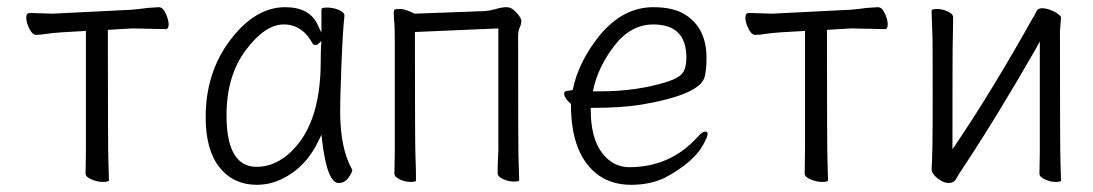

<svg xmlns="http://www.w3.org/2000/svg" viewBox="-20 -501 3040 534"><path d="M283 0Q283 5 267 5Q251 5 234.5 -2Q218 -9 218 -18L219 -88V-415Q137 -411 114.5 -407.5Q92 -404 81 -404Q70 -404 61.5 -421.5Q53 -439 53 -452Q53 -465 63 -465L127 -463L347 -474Q369 -476 391 -479L422 -481Q433 -481 441 -463.5Q449 -446 449 -433Q449 -420 441 -420L348 -422L280 -418V-413Q280 -89 281.5 -51.5Q283 -14 283 0ZM391 -479H392Z M695 13Q629 13 590.5 -35.5Q552 -84 552 -175Q552 -300 621 -390.5Q690 -481 773 -481Q842 -481 864 -431L874 -410V-475Q874 -480 890 -480Q906 -480 922 -473.5Q938 -467 938 -458Q933 -411 929.5 -318Q926 -225 926 -193Q926 -90 958 -32L960 -28Q959 -20 948.5 -6Q938 8 922 8Q890 8 876 -109L874 -126L866 -110Q839 -52 792 -19.5Q745 13 695 13ZM694 -37Q738 -37 777 -68Q872 -145 872 -330Q872 -356 873 -374L874 -387L864 -378Q863 -376 857.5 -376Q852 -376 850 -379Q821 -433 769 -433Q717 -433 663.5 -361.5Q610 -290 610 -180Q610 -37 694 -37Z M1137 1Q1137 5 1122 5Q1107 5 1092 -2Q1077 -9 1077 -18Q1077 -43 1078 -81V-386Q1078 -432 1076 -445L1075 -465Q1075 -470 1077 -474Q1080 -476 1093.5 -476Q1107 -476 1133 -463L1324 -470Q1342 -471 1359 -476Q1376 -481 1389.5 -481Q1403 -481 1416.5 -466Q1430 -451 1430 -442.5Q1430 -434 1425.5 -424.5Q1421 -415 1421 -402Q1421 -84 1422.5 -48Q1424 -12 1424 0Q1424 4 1409 4Q1394 4 1379 -3Q1364 -10 1364 -19Q1364 -44 1366 -82V-422L1134 -412V-407Q1134 -100 1135.5 -67Q1137 -34 1137 1ZM1075 -465Z M1828 -6Q1787 13 1735.5 13Q1684 13 1647 -12Q1568 -67 1568 -210V-212Q1549 -228 1549 -241Q1549 -249 1564 -249H1565L1573 -251Q1588 -328 1648 -403Q1713 -481 1797 -481Q1854 -481 1886 -460Q1945 -423 1945 -340Q1945 -307 1940 -288Q1928 -238 1764 -210Q1709 -201 1628 -201H1623V-196Q1623 -118 1653.5 -77Q1684 -36 1730 -36Q1845 -36 1921 -121Q1934 -135 1941 -135Q1948 -135 1948 -128Q1948 -121 1936 -99Q1909 -49 1828 -6ZM1629 -247H1650Q1752 -247 1837 -274Q1868 -284 1878.5 -298Q1889 -312 1889 -341Q1889 -433 1797 -433Q1734 -433 1688 -373Q1642 -313 1629 -247Z M2283 0Q2283 5 2267 5Q2251 5 2234.5 -2Q2218 -9 2218 -18L2219 -88V-415Q2137 -411 2114.5 -407.5Q2092 -404 2081 -404Q2070 -404 2061.5 -421.5Q2053 -439 2053 -452Q2053 -465 2063 -465L2127 -463L2347 -474Q2369 -476 2391 -479L2422 -481Q2433 -481 2441 -463.5Q2449 -446 2449 -433Q2449 -420 2441 -420L2348 -422L2280 -418V-413Q2280 -89 2281.5 -51.5Q2283 -14 2283 0ZM2391 -479H2392Z M2931 1Q2931 5 2916 5Q2901 5 2886 -2Q2871 -9 2871 -18Q2871 -43 2872 -81V-386L2863 -369Q2755 -180 2655 -29Q2646 -16 2639.5 -4Q2633 8 2618.5 8Q2604 8 2587.5 -5Q2571 -18 2571 -31Q2574 -62 2574 -218Q2574 -374 2573.5 -395Q2573 -416 2572 -438.5Q2571 -461 2571 -471Q2571 -476 2586 -476Q2601 -476 2616 -469Q2631 -462 2631 -453L2630 -394Q2629 -376 2629 -102V-86L2638 -99Q2740 -250 2853 -452Q2856 -455 2862.5 -469.5Q2869 -484 2900 -474Q2913 -469 2922 -462.5Q2931 -456 2931 -452L2928 -415Q2928 -83 2929.5 -47Q2931 -11 2931 1ZM2862 -471Q2862 -471 2863 -471Z"/></svg>

Font: LXGW WenKai Mono TC Light
Style: Regular
Weight: 300
Designer: LXGW / Fontworks Inc.
Foundry: LXGW / Fontworks Inc.
Version: Version 1.330